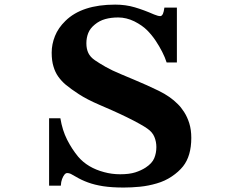

<svg xmlns="http://www.w3.org/2000/svg" viewBox="-20 -801 1040 840"><path d="M483.9 -780.8Q529.8 -780.8 569.6 -769Q609.4 -757.3 653.8 -737.8Q671.4 -730.5 681.2 -730.5Q688 -730.5 692.9 -740.7Q696.8 -749.5 699.2 -767.6H753.9V-527.8H709Q702.1 -549.8 689.2 -575Q676.3 -600.1 660.6 -623.5Q645 -647 623.8 -668.5Q602.5 -689.9 567.9 -707.5Q532.7 -724.6 497.1 -724.6Q465.8 -724.6 440.4 -717.5Q415 -710.4 395 -693.8Q374 -676.8 366 -656.2Q357.9 -635.7 357.9 -611.8Q357.9 -586.9 366.5 -569.1Q375 -551.3 395 -537.6Q415 -523.9 442.4 -508.3Q469.7 -492.7 511.2 -475.6L565.9 -452.6Q624.5 -428.2 674.8 -403.6Q725.1 -378.9 757.8 -345.7Q772 -332 785.6 -310.8Q799.3 -289.6 808.1 -261.7Q816.9 -233.4 816.9 -197.8Q816.9 -118.7 780.8 -73.2Q761.7 -49.3 731.7 -29.1Q701.7 -8.8 665.5 1.5Q629.4 12.2 592.3 15.9Q555.2 19.5 521 19.5Q469.2 19.5 431.4 13.7Q393.6 7.8 364.7 -2.9Q336.4 -13.2 312 -27.8Q296.9 -36.6 289.6 -40.3Q282.2 -43.9 273.9 -43.9Q261.7 -43.9 251.5 -17.6Q247.1 -6.3 246.1 11.2H194.8V-283.7H244.1Q252.9 -230.5 273.7 -189.7Q294.4 -148.9 321.8 -115.7Q363.3 -66.9 435.5 -47.9Q469.2 -38.6 505.9 -38.6Q545.9 -38.6 571.8 -46.9Q597.7 -55.2 617.2 -67.9Q645.5 -86.4 654.8 -108.9Q664.1 -131.3 664.1 -157.7Q664.1 -180.7 655.5 -201.9Q647 -223.1 624 -238.8Q613.3 -246.6 590.1 -259.5Q566.9 -272.5 536.1 -287.6Q521 -295.4 504.6 -302.7Q488.3 -310.1 471.2 -317.9L414.1 -342.8Q360.8 -365.7 325.4 -388.7Q290 -411.6 266.1 -431.6Q248.5 -446.8 234.9 -465.8Q221.2 -484.9 213.9 -510.3Q206.1 -535.2 206.1 -570.8Q206.1 -607.4 220.5 -643.3Q234.9 -679.2 266.1 -709.5Q338.4 -780.8 483.9 -780.8Z"/></svg>

Font: BIZ UDPMincho
Style: Bold
Weight: 700
Designer: TypeBank Co., Ltd.
Foundry: Morisawa Inc.
Version: Version 1.06